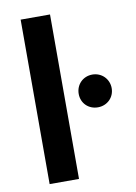

<svg xmlns="http://www.w3.org/2000/svg" viewBox="-83 -783 591 837"><g transform="rotate(-10 212.5 -364.0)"><path d="M198 -728H68V0H198ZM261 -365C261 -324 292 -293 334 -293C375 -293 407 -324 407 -365C407 -406 375 -438 334 -438C292 -438 261 -406 261 -365Z"/></g></svg>

Font: Wafeq Semi Bold
Style: Regular
Weight: 600
Designer: Rasmus Andersson & Azza Alameddine
Foundry: Google & TypeTogether
Version: Version 3.000;January 28, 2025;FontCreator 15.0.0.3014 64-bi